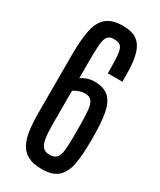

<svg xmlns="http://www.w3.org/2000/svg" viewBox="-219 -942 855 1024"><g transform="rotate(30 208.5 -429.5)"><path d="M224.6 10.3C270.8 10.3 304.8 -0.6 326.4 -22.2C348.1 -43.9 362.1 -74.1 368.4 -112.8C374.8 -151.5 377.9 -196.5 377.9 -247.6V-275.9C377.9 -333.2 374.4 -381 367.4 -419.4C360.4 -457.8 346.8 -486.7 326.7 -506.1C306.5 -525.5 276.5 -535.2 236.8 -535.2C220.2 -535.2 204.8 -532.6 190.7 -527.3C176.5 -522.1 165.2 -516.1 156.7 -509.3V-609.4C156.7 -650.1 157.5 -683.2 158.9 -708.7C160.4 -734.3 165 -753.1 172.6 -765.1C180.3 -777.2 193.4 -783.2 211.9 -783.2C229.5 -783.2 242.8 -780 252 -773.7C261.1 -767.3 267.3 -753.6 270.5 -732.4C273.8 -711.3 275.4 -678.5 275.4 -634.3V-608.4H365.2V-648.9C365.2 -702.6 360.5 -745.6 351.1 -777.8C341.6 -810.1 326.3 -833.3 305.2 -847.4C284 -861.6 255.5 -868.7 219.7 -868.7C177.1 -868.7 144.2 -859.3 121.1 -840.6C98 -821.9 82.1 -792.9 73.5 -753.7C64.9 -714.4 60.5 -664.1 60.5 -602.5V-241.2C60.5 -201.8 62.6 -166.6 66.7 -135.5C70.7 -104.4 78.5 -78 89.8 -56.4C101.2 -34.7 117.8 -18.2 139.4 -6.8C161.1 4.6 189.5 10.3 224.6 10.3ZM222.2 -76.7C204.6 -76.7 191.1 -81.7 181.6 -91.8C172.2 -101.9 165.7 -117.8 162.1 -139.6C158.5 -161.5 156.7 -189.8 156.7 -224.6V-432.1L166.3 -438C172.6 -441.9 181 -445.7 191.4 -449.5C201.8 -453.2 212.7 -455.1 224.1 -455.1C243 -455.1 256.8 -449.6 265.6 -438.7C274.4 -427.8 280 -409.8 282.5 -384.8C284.9 -359.7 286.1 -326.2 286.1 -284.2V-220.2C286.1 -185.4 284.7 -157.5 282 -136.5C279.2 -115.5 273.3 -100.3 264.2 -90.8C255 -81.4 241 -76.7 222.2 -76.7Z"/></g></svg>

Font: Antonio
Style: Regular
Weight: 400
Designer: Vernon Adams
Foundry: Vernon Adams
Version: Version 1.002